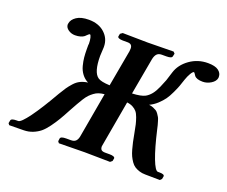

<svg xmlns="http://www.w3.org/2000/svg" viewBox="-109 -821 1172 992"><g transform="rotate(20 477.5 -325.5)"><path d="M851.1 1 771 0Q752.4 0 737.3 -4.9Q722.2 -9.8 710.9 -17.1Q699.7 -24.4 690.4 -37.8Q681.2 -51.3 675 -64.5Q668.9 -77.6 663.1 -98.1Q657.2 -118.7 653.6 -136.2Q649.9 -153.8 645 -180.2Q639.2 -210.4 635.7 -226.6Q631.8 -243.2 625 -262.2Q618.2 -281.2 609.6 -291.3Q601.1 -301.3 587.4 -308.6Q573.7 -315.9 555.2 -317.9L512.2 -74.2Q509.8 -62 509.8 -60.1Q509.8 -46.9 516.1 -41Q522.5 -35.2 537.1 -35.2H563Q575.7 -35.2 583.5 -32Q591.3 -28.8 590.8 -22.9L587.9 -7.8L577.1 1Q477.1 -1 438 -1L295.9 1L289.1 -7.8L291 -22.9Q292.5 -35.2 323.2 -35.2H349.1Q367.2 -35.2 376.2 -44.9Q385.3 -54.7 388.2 -74.2L431.2 -317.9Q414.6 -316.4 400.9 -312Q387.2 -307.6 375 -298.3Q362.8 -289.1 354 -280Q345.2 -271 333.7 -252.9Q322.3 -234.9 314.5 -220.7Q308.1 -210 292 -180.2Q272 -142.6 258.5 -119.9Q245.1 -97.2 226.3 -71.5Q207.5 -45.9 190.7 -32.2Q173.8 -18.6 151.4 -9.5Q128.9 -0.5 103 0L22.9 1L16.1 -7.8L19 -22.9Q20.5 -35.2 49.8 -35.2H59.1Q74.2 -35.2 113.8 -89.1Q153.3 -143.1 208 -238.8Q224.1 -265.6 232.7 -278.1Q241.2 -290.5 256.6 -307.9Q272 -325.2 289.8 -333.7Q307.6 -342.3 330.1 -345.2Q309.1 -356 295.2 -374.5Q281.2 -393.1 275.1 -416.7Q269 -440.4 267.1 -460.4Q265.1 -480.5 265.1 -505.9V-529.8Q266.1 -530.8 266.1 -533.2Q266.1 -552.7 262.5 -567.9Q258.8 -583 253.9 -583Q250 -583 233.9 -566.9H234.9Q215.3 -551.8 183.1 -551.8Q162.1 -551.8 145.5 -563.5Q128.9 -575.2 128.9 -591.8Q128.9 -596.2 129.9 -598.1Q133.3 -619.6 157.2 -635.7Q181.2 -651.9 224.1 -651.9Q278.3 -651.9 311.3 -621.6Q344.2 -591.3 344.2 -546.9V-543Q341.8 -504.9 341.8 -496.1Q341.8 -406.2 375 -383.8Q391.6 -372.1 439.9 -370.1L476.1 -570.8Q477.1 -576.7 477.1 -585.9Q477.1 -610.8 451.2 -610.8H424.8Q412.1 -610.8 403.8 -614Q395.5 -617.2 396 -623L398.9 -638.2L411.1 -647Q509.8 -645 548.8 -645L690.9 -647L699.2 -638.2L695.8 -623Q694.3 -610.8 665 -610.8H639.2Q621.6 -610.8 612.3 -600.8Q603 -590.8 599.1 -570.8L563 -370.1Q611.8 -372.1 633.8 -383.8Q649.9 -392.6 663.6 -409.4Q677.2 -426.3 688.5 -452.4Q699.7 -478.5 706.1 -495.1Q710.4 -508.3 721.2 -543Q735.4 -588.9 779.3 -620.4Q823.2 -651.9 878.9 -651.9Q918.5 -651.9 936.8 -638.2Q955.1 -624.5 955.1 -605V-598.1Q951.7 -578.6 929.9 -565.2Q908.2 -551.8 884.8 -551.8Q850.6 -551.8 838.9 -566.9Q829.1 -583 826.2 -583Q820.3 -583 810.5 -566.7Q800.8 -550.3 793.9 -529.8L780.8 -491.2Q775.9 -477.5 763.7 -451.4Q751.5 -425.3 739.5 -408.4Q727.5 -391.6 708 -373.5Q688.5 -355.5 666 -345.2Q679.2 -343.8 689.7 -339.4Q700.2 -335 707.3 -330.6Q714.4 -326.2 720.9 -316.4Q727.5 -306.6 730.7 -301Q733.9 -295.4 738 -281.2Q742.2 -267.1 743.7 -261.5Q745.1 -255.9 749 -238.8Q771 -143.1 791.5 -89.8Q812.5 -35.2 827.1 -35.2H835.9Q864.3 -35.2 862.8 -22.9L859.9 -7.8Z"/></g></svg>

Font: Linux Libertine G
Style: Bold Italic
Weight: 700
Italic angle: -11.5°
Designer: Philipp H. Poll
Foundry: Philipp H. Poll
Version: Version 4.1.0